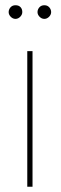

<svg xmlns="http://www.w3.org/2000/svg" viewBox="-20 -712 231 732"><path d="M84 -517V0H104V-517ZM58 -685C53 -690 47 -692 39 -692C32 -692 26 -690 21 -685C16 -680 13 -673 13 -666C13 -659 16 -653 21 -648C26 -643 32 -640 39 -640C46 -640 52 -643 57 -648C62 -653 65 -659 65 -666C65 -673 63 -680 58 -685ZM167 -685C162 -690 156 -692 149 -692C142 -692 136 -690 131 -685C126 -680 123 -673 123 -666C123 -659 126 -653 131 -648C136 -643 142 -640 149 -640C156 -640 162 -643 167 -648C172 -653 175 -659 175 -666C175 -673 172 -680 167 -685Z"/></svg>

Font: Argentum Sans Thin
Style: Regular
Weight: 250
Designer: Julieta Ulanovsky
Foundry: Julieta Ulanovsky
Version: Version 5.001;February 15, 2019;FontCreator 11.5.0.2425 64-b